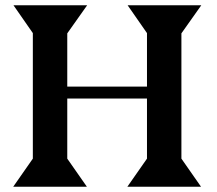

<svg xmlns="http://www.w3.org/2000/svg" viewBox="-20 -705 820 725"><path d="M739 0H461L535 -106V-333H234V-106L308 0H30L104 -106V-580L31 -685H309L234 -579V-378H535V-580L462 -685H740L665 -579V-106Z"/></svg>

Font: Bluu Next Cyrillic
Style: Bold
Weight: 700
Designer: Igor Stepanchenko
Foundry: Igor Stepanchenko
Version: Version 1.000